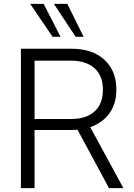

<svg xmlns="http://www.w3.org/2000/svg" viewBox="-20 -970 689 990"><path d="M87.9 0V-718.8H346.7Q457 -718.8 518.6 -661.6Q580.1 -604.5 580.1 -507.8Q580.1 -436.5 544.9 -386.7Q509.8 -336.9 445.3 -314.5L616.2 0H542L379.9 -300.8Q369.1 -299.8 346.7 -299.8H158.2V0ZM135.7 -950.2H205.1L292 -780.3H251ZM158.2 -356.4H346.7Q424.8 -356.4 467.8 -395.5Q510.7 -434.6 510.7 -507.8Q510.7 -580.1 466.8 -618.7Q422.9 -657.2 346.7 -657.2H158.2ZM257.8 -950.2H327.1L411.1 -780.3H370.1Z"/></svg>

Font: Min Sans Light
Style: Regular
Weight: 300
Designer: Jinseong-Kim, NotoSansCJK, Nunito
Foundry: Jinseong-Kim
Version: Version 1.400;Glyphs 3.1.2 (3151)